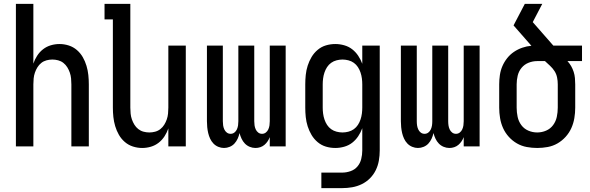

<svg xmlns="http://www.w3.org/2000/svg" viewBox="-20 -755 3040 990"><path d="M62 0V-735H152V-427Q159 -448 171.5 -467.5Q184 -487 202 -501Q220 -515 242 -521.5Q264 -528 287 -528Q311 -528 334.5 -520.5Q358 -513 376.5 -497Q395 -481 407 -460Q419 -439 426 -415.5Q433 -392 435.5 -368Q438 -344 438 -320V0H348V-320Q348 -335 346.5 -350.5Q345 -366 340 -380.5Q335 -395 327 -408Q319 -421 307 -430.5Q295 -440 280 -444Q265 -448 250 -448Q235 -448 220 -444Q205 -440 193 -430.5Q181 -421 173 -408Q165 -395 160 -380.5Q155 -366 153.5 -350.5Q152 -335 152 -320V0Z M713 8Q689 8 665.5 0.5Q642 -7 623.5 -23Q605 -39 593 -60Q581 -81 574 -104.5Q567 -128 564.5 -152Q562 -176 562 -200V-655H519V-735H652V-200Q652 -185 653.5 -169.5Q655 -154 660 -139.5Q665 -125 673 -112Q681 -99 693 -89.5Q705 -80 720 -76Q735 -72 750 -72Q765 -72 780 -76Q795 -80 807 -89.5Q819 -99 827 -112Q835 -125 840 -139.5Q845 -154 846.5 -169.5Q848 -185 848 -200V-520H938V0H848V-93Q841 -72 828.5 -52.5Q816 -33 798 -19Q780 -5 758 1.5Q736 8 713 8Z M1135 8Q1120 8 1105.5 2Q1091 -4 1080.5 -15Q1070 -26 1063.5 -40Q1057 -54 1053.5 -69Q1050 -84 1048.5 -99.5Q1047 -115 1047 -130V-520H1129V-130Q1129 -119 1130.5 -108.5Q1132 -98 1136.5 -88Q1141 -78 1149.5 -71.5Q1158 -65 1169 -65Q1180 -65 1188.5 -71.5Q1197 -78 1201.5 -88Q1206 -98 1207.5 -108.5Q1209 -119 1209 -130V-520H1291V-130Q1291 -119 1292.5 -108.5Q1294 -98 1298.5 -88Q1303 -78 1311.5 -71.5Q1320 -65 1331 -65Q1342 -65 1350.5 -71.5Q1359 -78 1363.5 -88Q1368 -98 1369.5 -108.5Q1371 -119 1371 -130V-520H1453V0H1371V-48Q1367 -37 1360 -26.5Q1353 -16 1343.5 -8Q1334 0 1322 4Q1310 8 1297 8Q1282 8 1267.5 2Q1253 -4 1242.5 -15Q1232 -26 1225.5 -40Q1219 -54 1215 -69Q1212 -54 1205.5 -40Q1199 -26 1189 -15Q1179 -4 1164.5 2Q1150 8 1135 8Z M1637 215V135H1744Q1766 135 1787.5 127.5Q1809 120 1823 103.5Q1837 87 1842.5 65Q1848 43 1848 21V-94Q1840 -72 1827 -52.5Q1814 -33 1796 -19Q1778 -5 1755 1.5Q1732 8 1709 8Q1684 8 1660.5 1Q1637 -6 1618 -22Q1599 -38 1586.5 -59Q1574 -80 1566.5 -103.5Q1559 -127 1556.5 -151.5Q1554 -176 1554 -200V-320Q1554 -344 1556.5 -368.5Q1559 -393 1566.5 -416.5Q1574 -440 1586.5 -461Q1599 -482 1618 -498Q1637 -514 1660.5 -521Q1684 -528 1709 -528Q1732 -528 1755 -521.5Q1778 -515 1796 -501Q1814 -487 1827 -467.5Q1840 -448 1848 -426V-520H1938V21Q1938 47 1933.5 73Q1929 99 1917.5 122.5Q1906 146 1887.5 164.5Q1869 183 1845.5 194.5Q1822 206 1796 210.5Q1770 215 1744 215ZM1746 -72Q1761 -72 1776.5 -76Q1792 -80 1804.5 -89Q1817 -98 1825.5 -111Q1834 -124 1839 -139Q1844 -154 1846 -169.5Q1848 -185 1848 -200V-320Q1848 -335 1846 -350.5Q1844 -366 1839 -381Q1834 -396 1825.5 -409Q1817 -422 1804.5 -431Q1792 -440 1776.5 -444Q1761 -448 1746 -448Q1731 -448 1715.5 -444Q1700 -440 1687.5 -431Q1675 -422 1666.5 -409Q1658 -396 1653 -381Q1648 -366 1646 -350.5Q1644 -335 1644 -320V-200Q1644 -185 1646 -169.5Q1648 -154 1653 -139Q1658 -124 1666.5 -111Q1675 -98 1687.5 -89Q1700 -80 1715.5 -76Q1731 -72 1746 -72Z M2135 8Q2120 8 2105.5 2Q2091 -4 2080.5 -15Q2070 -26 2063.5 -40Q2057 -54 2053.5 -69Q2050 -84 2048.5 -99.5Q2047 -115 2047 -130V-520H2129V-130Q2129 -119 2130.5 -108.5Q2132 -98 2136.5 -88Q2141 -78 2149.5 -71.5Q2158 -65 2169 -65Q2180 -65 2188.5 -71.5Q2197 -78 2201.5 -88Q2206 -98 2207.5 -108.5Q2209 -119 2209 -130V-520H2291V-130Q2291 -119 2292.5 -108.5Q2294 -98 2298.5 -88Q2303 -78 2311.5 -71.5Q2320 -65 2331 -65Q2342 -65 2350.5 -71.5Q2359 -78 2363.5 -88Q2368 -98 2369.5 -108.5Q2371 -119 2371 -130V-520H2453V0H2371V-48Q2367 -37 2360 -26.5Q2353 -16 2343.5 -8Q2334 0 2322 4Q2310 8 2297 8Q2282 8 2267.5 2Q2253 -4 2242.5 -15Q2232 -26 2225.5 -40Q2219 -54 2215 -69Q2212 -54 2205.5 -40Q2199 -26 2189 -15Q2179 -4 2164.5 2Q2150 8 2135 8Z M2750 8Q2723 8 2696 3Q2669 -2 2645.5 -15.5Q2622 -29 2603.5 -49.5Q2585 -70 2574 -94.5Q2563 -119 2558.5 -146Q2554 -173 2554 -200V-320Q2554 -344 2557.5 -368Q2561 -392 2570.5 -414Q2580 -436 2595 -455Q2610 -474 2630 -487.5Q2650 -501 2673 -509Q2696 -517 2720 -519L2628 -624L2686 -735H2776L2727 -641L2833 -520H2981V-440H2906Q2917 -428 2925 -414Q2933 -400 2938 -384.5Q2943 -369 2944.5 -352.5Q2946 -336 2946 -320V-200Q2946 -173 2941.5 -146Q2937 -119 2926 -94.5Q2915 -70 2896.5 -49.5Q2878 -29 2854.5 -15.5Q2831 -2 2804 3Q2777 8 2750 8ZM2750 -72Q2774 -72 2796 -81.5Q2818 -91 2832 -110Q2846 -129 2851 -152.5Q2856 -176 2856 -200V-320Q2856 -338 2852.5 -355.5Q2849 -373 2839.5 -388Q2830 -403 2816.5 -415.5Q2803 -428 2790 -440H2750Q2727 -440 2705.5 -431.5Q2684 -423 2669.5 -405.5Q2655 -388 2649.5 -365.5Q2644 -343 2644 -320V-200Q2644 -176 2649 -152.5Q2654 -129 2668 -110Q2682 -91 2704 -81.5Q2726 -72 2750 -72Z"/></svg>

Font: Iosevka Fixed Medium
Style: Regular
Weight: 500
Monospace: yes
Designer: Belleve Invis
Foundry: Belleve Invis
Version: Version 32.3.0